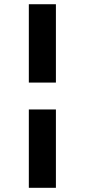

<svg xmlns="http://www.w3.org/2000/svg" viewBox="-20 -750 401 907"><path d="M116.2 137.2V-232.9H244.1V137.2ZM116.2 -359.9V-730H244.1V-359.9Z"/></svg>

Font: Arima
Style: Bold
Weight: 700
Designer: Joana Correia and Natanael Gama
Foundry: NDISCOVER
Version: Version 1.100;Glyphs 3.1.2 (3151)